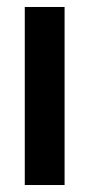

<svg xmlns="http://www.w3.org/2000/svg" viewBox="-20 -530 256 550"><path d="M51 0V-510H165V0Z"/></svg>

Font: Instrument Sans Condensed SemiBold
Style: Regular
Weight: 600
Width: 3
Designer: Rodrigo Fuenzalida
Foundry: fragTYPE
Version: Version 1.000;gftools[0.9.28]